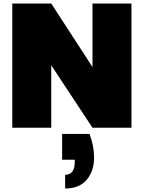

<svg xmlns="http://www.w3.org/2000/svg" viewBox="-20 -728 869 1094"><path d="M729 0H507L272 -356V0H50V-708H272L507 -346V-708H729ZM490 35Q516 103 516 170Q516 247 474 296.5Q432 346 351 346V268Q406 268 406 193V182H334V35Z"/></svg>

Font: Fz Poppins Black
Style: Regular
Weight: 900
Designer: Ninad Kale (Devanagari), Jonny Pinhorn (Latin)
Foundry: Indian Type Foundry
Version: Vit hóa bi Vntype.Com & FontZin.Com